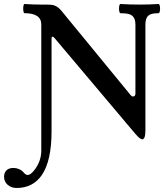

<svg xmlns="http://www.w3.org/2000/svg" viewBox="-91 -686 840 959"><path d="M-70.8 196.8Q-70.8 176.8 -58.6 164.8Q-46.4 152.8 -23.4 152.8Q-10.3 152.8 3.4 158.4Q17.1 164.1 25.4 173.8Q37.6 188 46.4 188Q64 188 86.4 155.8Q115.2 114.3 115.2 65.9V-564Q115.2 -620.1 31.2 -620.1Q28.3 -620.1 26.6 -627.2Q24.9 -634.3 24.9 -643.1Q24.9 -652.3 26.6 -659.2Q28.3 -666 31.2 -666Q74.2 -663.1 117.2 -663.1Q155.8 -663.1 165.5 -662.1Q192.9 -659.7 214.4 -633.8L561.5 -210.9Q566.9 -204.1 573.2 -204.1Q585.4 -204.1 585.4 -219.2V-562Q585.4 -585.4 577.4 -598.1Q569.3 -610.8 553.2 -615.5Q537.1 -620.1 510.3 -620.1Q507.3 -620.1 505.4 -627Q503.4 -633.8 503.4 -643.1Q503.4 -652.3 505.4 -659.2Q507.3 -666 510.3 -666Q558.1 -663.1 606 -663.1Q653.8 -663.1 701.2 -666Q704.6 -666 706.5 -659.2Q708.5 -652.3 708.5 -642.6Q708.5 -633.3 706.5 -626.7Q704.6 -620.1 701.2 -620.1Q677.7 -620.1 663.6 -615.5Q649.4 -610.8 642.3 -598.1Q635.3 -585.4 635.3 -562V-37.1Q635.3 9.8 620.1 9.8Q613.8 9.8 605.2 2.9Q596.7 -3.9 584.5 -18.1L182.1 -495.1Q175.3 -502.9 171.9 -502.9Q166.5 -502.9 166.5 -492.2V-30.8Q166.5 117.2 118.2 188Q73.7 252.9 -7.8 252.9Q-34.7 252.9 -52.7 237.1Q-70.8 221.2 -70.8 196.8Z"/></svg>

Font: JuniusX
Style: Bold
Weight: 700
Designer: Peter S. Baker
Foundry: Briery Creek Software
Version: Version 1.004